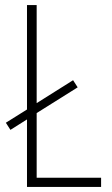

<svg xmlns="http://www.w3.org/2000/svg" viewBox="-20 -734 438 754"><path d="M86 0H377V-36H124V-290L285 -391L267 -419L124 -329V-714H86V-304L3 -252L21 -224L86 -265Z"/></svg>

Font: Noto Sans Condensed ExtraLight
Style: Regular
Weight: 200
Width: 3
Designer: Monotype Design Team
Foundry: Monotype Imaging Inc.
Version: Version 2.013